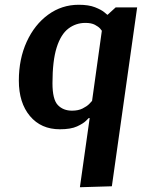

<svg xmlns="http://www.w3.org/2000/svg" viewBox="-20 -531 595 805"><path d="M449 250 315 254 356 -36H352Q352 -36 340.5 -24.5Q329 -13 303 -1Q277 11 231 11Q152 11 105.5 -44.5Q59 -100 59 -193Q59 -284 92 -356Q125 -428 182 -469.5Q239 -511 310 -511Q352 -511 378.5 -500.5Q405 -490 417.5 -479.5Q430 -469 430 -469H431L465 -500H555ZM282 -67Q308 -67 326 -76Q344 -85 354 -95Q364 -105 366 -108L407 -402Q407 -403 400 -411Q393 -419 378 -427Q363 -435 338 -435Q298 -435 266.5 -411Q235 -387 217.5 -331.5Q200 -276 200 -182Q200 -114 222.5 -90.5Q245 -67 282 -67Z"/></svg>

Font: Arsenal SC
Style: Bold Italic
Weight: 700
Italic angle: -9.10001°
Designer: Andrij Shevchenko
Foundry: Stairsfor
Version: Version 2.001; ttfautohint (v1.8.4.7-5d5b)